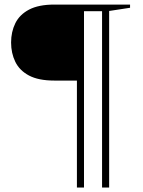

<svg xmlns="http://www.w3.org/2000/svg" viewBox="-20 -695 625 840"><path d="M336.5 -675V-342.5H217.5Q148.5 -342.5 107 -364.5Q65.5 -386.5 47 -424.5Q28.5 -462.5 28.5 -509Q28.5 -555.5 47 -593.2Q65.5 -631 107.2 -653Q149 -675 218 -675ZM347.5 125.5H316.5V-675H433.5V-646H347.5ZM457.5 125.5H426.5V-675H549V-661L457.5 -647Z"/></svg>

Font: Newsreader 24pt ExtraLight
Style: Regular
Weight: 250
Designer: Hugues Gentile
Foundry: Production Type
Version: Version 1.003